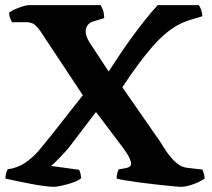

<svg xmlns="http://www.w3.org/2000/svg" viewBox="-20 -724 820 744"><path d="M189 0Q177 0 153 -3Q129 -6 100 -11.5Q71 -17 44.5 -22.5Q18 -28 1 -32Q1 -43 4 -53.5Q7 -64 10 -68Q48 -73 78 -93.5Q108 -114 132 -142.5Q156 -171 179 -200L301 -355L138 -601Q129 -615 116.5 -626.5Q104 -638 81 -638H27Q24 -642 20 -652Q16 -662 15 -674Q20 -680 35.5 -687Q51 -694 67 -699Q83 -704 91 -704H370Q374 -697 378.5 -686Q383 -675 384 -654L345 -642Q328 -638 320 -627Q312 -616 312 -602Q312 -594 315.5 -583Q319 -572 328 -558L401 -447Q424 -482 447 -516.5Q470 -551 494 -583.5Q518 -616 542 -646.5Q566 -677 591 -704H751Q756 -696 760 -684Q764 -672 764 -661L721 -648Q693 -640 668.5 -626.5Q644 -613 620 -592.5Q596 -572 570.5 -543Q545 -514 516.5 -475.5Q488 -437 454 -386L581 -203Q597 -182 614.5 -153Q632 -124 654.5 -101Q677 -78 703 -74L764 -67Q766 -63 769 -54Q772 -45 773 -32Q762 -24 745 -16.5Q728 -9 711 -4.5Q694 0 684 0Q674 0 648.5 -2.5Q623 -5 590 -8.5Q557 -12 524 -16.5Q491 -21 466 -25Q441 -29 432 -32Q432 -44 434.5 -53Q437 -62 440 -68L465 -72Q477 -74 482.5 -78.5Q488 -83 488 -90Q488 -98 481 -113Q474 -128 457 -151L352 -290L246 -151Q228 -130 208 -109.5Q188 -89 178 -81L287 -66Q289 -62 291.5 -53Q294 -44 294 -33Q284 -24 262 -16.5Q240 -9 219 -4.5Q198 0 189 0Z"/></svg>

Font: Texturina Medium 12pt ExtraBold
Style: Regular
Weight: 800
Version: Version 1.002